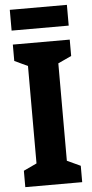

<svg xmlns="http://www.w3.org/2000/svg" viewBox="-60 -923 458 958"><g transform="rotate(-5 169.5 -444.0)"><path d="M313 -888H27V-784H313ZM312 0V-82L245 -113V-601L312 -632V-714H27V-632L93 -601V-113L27 -82V0Z"/></g></svg>

Font: Noto Sans Lao UI ExtCond ExtBd
Style: Regular
Weight: 800
Width: 2
Designer: Monotype Design Team
Foundry: Monotype Imaging Inc.
Version: Version 2.000